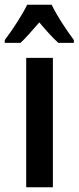

<svg xmlns="http://www.w3.org/2000/svg" viewBox="-50 -786 330 806"><path d="M167 -766H64C45 -726 3 -661 -30 -618V-606H36C57 -625 85 -658 115 -692C144 -658 170 -628 195 -606H260V-618C225 -665 188 -722 167 -766ZM172 0V-543H60V0Z"/></svg>

Font: Noto Sans Arabic UI XCn SmBd
Style: Regular
Weight: 600
Width: 2
Designer: Monotype Design Team, Nadine Chahine and Nizar Qandah
Foundry: Monotype Imaging Inc.
Version: Version 2.010